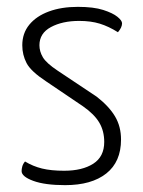

<svg xmlns="http://www.w3.org/2000/svg" viewBox="-20 -530 417 560"><path d="M170 10Q111 10 77 -2.5Q43 -15 43 -31Q43 -37 45 -44.5Q47 -52 53 -59Q76 -45 102.5 -38.5Q129 -32 167 -32Q220 -32 252 -52.5Q284 -73 284 -116Q284 -148 269.5 -172.5Q255 -197 222 -220L114 -293Q70 -322 57.5 -346Q45 -370 45 -398Q45 -433 65.5 -458Q86 -483 122.5 -496.5Q159 -510 207 -510Q253 -510 281 -501Q309 -492 322.5 -481Q336 -470 336 -462Q336 -450 324 -436Q297 -453 271 -461Q245 -469 211 -469Q162 -469 128.5 -451Q95 -433 95 -398Q95 -380 105 -363Q115 -346 148 -324L262 -248Q298 -220 315.5 -190.5Q333 -161 333 -123Q333 -58 290 -24Q247 10 170 10Z"/></svg>

Font: Yanone Kaffeesatz ExtraLight Light
Style: Regular
Weight: 300
Version: Version 2.003